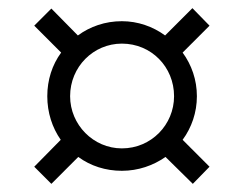

<svg xmlns="http://www.w3.org/2000/svg" viewBox="-20 -594 599 471"><path d="M106 -143 172 -209C202 -187 239 -175 279 -175C319 -175 356 -188 386 -209L453 -143L494 -185L428 -251C450 -281 463 -318 463 -358C463 -398 450 -435 428 -465L494 -531L452 -574L385 -507C355 -529 318 -542 279 -542C238 -542 201 -529 171 -507L106 -573L64 -531L130 -465C108 -435 96 -398 96 -358C96 -318 108 -281 129 -251L64 -185ZM279 -230C209 -230 152 -288 152 -358C152 -430 209 -487 279 -487C351 -487 407 -430 407 -358C407 -288 351 -230 279 -230Z"/></svg>

Font: Noto Serif
Style: Regular
Weight: 400
Designer: Monotype Design Team
Foundry: Monotype Imaging Inc.
Version: Version 2.015